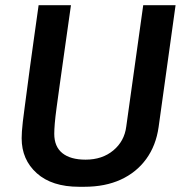

<svg xmlns="http://www.w3.org/2000/svg" viewBox="-20 -706 718 736"><path d="M283 10Q179 10 121 -42Q63 -94 63 -176Q63 -187 64 -202.5Q65 -218 67.5 -239.5Q70 -261 74 -290.5Q78 -320 83 -358.5Q88 -397 94.5 -445.5Q101 -494 109.5 -554Q118 -614 128 -686H252Q238 -587 227.5 -513Q217 -439 209.5 -385Q202 -331 197 -294Q192 -257 190 -233Q188 -209 188 -193Q188 -144 219 -119Q250 -94 308 -94Q372 -94 414.5 -129.5Q457 -165 464 -221L529 -686H653L588 -219Q578 -148 540.5 -96.5Q503 -45 443 -17.5Q383 10 303 10Z"/></svg>

Font: Chivo Medium Medium
Style: Italic
Weight: 500
Italic angle: -8.05°
Version: Version 2.002